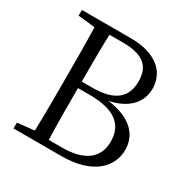

<svg xmlns="http://www.w3.org/2000/svg" viewBox="-164 -876 1004 1023"><g transform="rotate(30 337.5 -364.5)"><path d="M245 -41C242 -139 242 -241 242 -358H312C468 -358 536 -302 536 -198C536 -97 465 -41 326 -41ZM326 -688C448 -688 504 -647 504 -550C504 -448 441 -398 305 -398H242C242 -498 242 -594 245 -688ZM52 -729V-694L156 -683C159 -587 159 -489 159 -393V-338C159 -240 159 -143 156 -47L52 -36V0H346C544 0 625 -97 625 -198C625 -289 563 -361 417 -380C538 -406 588 -475 588 -553C588 -658 505 -729 353 -729Z"/></g></svg>

Font: Source Han Serif AKR9
Style: Regular
Weight: 400
Designer: Ryoko NISHIZUKA 西塚涼子 (kana & ideographs); Frank Grießhammer (Latin, Greek & Cyrillic); Sandoll Communications 산돌커뮤니케이션, 
Foundry: Adobe Systems Incorporated
Version: Version 1.005;hotconv 1.0.107;makeotfexe 2.5.65593